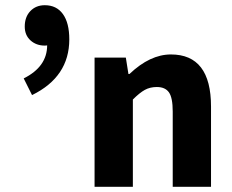

<svg xmlns="http://www.w3.org/2000/svg" viewBox="-20 -717 892 737"><path d="M343 0V-496H463L473 -433H477Q556 -508 636 -508Q790 -508 790 -308V0H643V-289Q643 -342 628.5 -362.5Q614 -383 582 -383Q556 -383 536 -372Q516 -361 490 -335V0ZM103 -352 71 -416Q161 -461 161 -543Q158 -542 152 -542Q119 -542 97 -562Q75 -582 75 -615Q75 -652 96.5 -674.5Q118 -697 152 -697Q197 -697 221.5 -663Q246 -629 246 -566Q246 -422 103 -352Z"/></svg>

Font: Toshiba Sans
Style: Bold
Weight: 700
Designer: Paul D. Hunt
Foundry: Toshiba Corporation
Version: Version 2.020;PS 2.0;hotconv 1.0.86;makeotf.lib2.5.63406